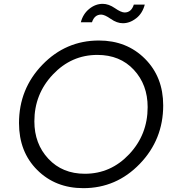

<svg xmlns="http://www.w3.org/2000/svg" viewBox="-20 -968 902 1000"><path d="M620 -847Q589 -847 557 -869.5Q525 -892 507 -892Q472 -892 459 -852H401Q412 -895 444.5 -921.5Q477 -948 515 -948Q546 -948 578.5 -925.5Q611 -903 629 -903Q664 -903 677 -944H734Q722 -898 689 -872.5Q656 -847 620 -847ZM414 12Q269 12 174 -82.5Q79 -177 79 -327Q79 -505 201 -631Q323 -757 495 -757Q640 -757 735 -662Q830 -567 830 -419Q830 -241 708 -114.5Q586 12 414 12ZM422 -63Q557 -63 653 -165Q749 -267 749 -410Q749 -527 677 -604.5Q605 -682 487 -682Q352 -682 255.5 -580Q159 -478 159 -336Q159 -219 232 -141Q305 -63 422 -63Z"/></svg>

Font: Plus Jakarta Display Light
Style: Italic
Weight: 300
Italic angle: -12°
Designer: Gumpita Rahayu
Foundry: Tokotype Studio
Version: Version 1.000;hotconv 1.0.109;makeotfexe 2.5.65596